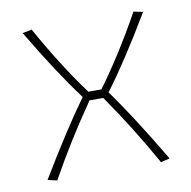

<svg xmlns="http://www.w3.org/2000/svg" viewBox="-61 -527 589 592"><g transform="rotate(-10 234.0 -231.0)"><path d="M43 -2Q127 -142 194 -235Q128 -323 46 -461L75 -467Q144 -343 214 -248H255Q325 -343 394 -467L423 -461Q341 -323 275 -235Q337 -150 425 -2L397 5Q333 -110 256 -221H213Q136 -110 72 5Z"/></g></svg>

Font: Athiti ExtraLight
Style: Regular
Weight: 250
Version: Version 1.032